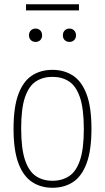

<svg xmlns="http://www.w3.org/2000/svg" viewBox="-20 -878 496 907"><path d="M228 9Q173 9 131.5 -18.2Q90 -45.5 67 -106.8Q44 -168 44 -270Q44 -372 66.8 -433Q89.5 -494 130.8 -521Q172 -548 228 -548Q283 -548 324.5 -521Q366 -494 389 -433Q412 -372 412 -270Q412 -168 389.2 -106.8Q366.5 -45.5 325.2 -18.2Q284 9 228 9ZM228 -24Q273 -24 306.2 -45.8Q339.5 -67.5 357.8 -120.8Q376 -174 376 -268Q376 -364 357.8 -417.8Q339.5 -471.5 306.2 -493.2Q273 -515 228 -515Q183 -515 149.8 -493.5Q116.5 -472 98.2 -419Q80 -366 80 -272Q80 -176 98.2 -122Q116.5 -68 149.8 -46Q183 -24 228 -24ZM308 -680Q294.5 -680 285.8 -688.5Q277 -697 277 -711Q277 -725.5 285.8 -734.2Q294.5 -743 308 -743Q321.5 -743 330.2 -734.2Q339 -725.5 339 -711Q339 -697 330.2 -688.5Q321.5 -680 308 -680ZM148 -680Q134.5 -680 125.8 -688.5Q117 -697 117 -711Q117 -725.5 125.8 -734.2Q134.5 -743 148 -743Q161.5 -743 170.2 -734.2Q179 -725.5 179 -711Q179 -697 170.2 -688.5Q161.5 -680 148 -680ZM103 -829V-858H353V-829Z"/></svg>

Font: Encode Sans Cnd Th
Style: Regular
Weight: 100
Width: 3
Designer: Multiple Designers
Foundry: Impallari Type
Version: Version 3.002; ttfautohint (v1.8.3) -l 8 -r 50 -G 200 -x 14 